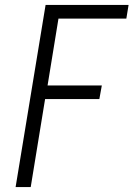

<svg xmlns="http://www.w3.org/2000/svg" viewBox="-20 -755 540 775"><path d="M43 0 164 -735H499L490 -680H216L172 -410H391L381 -355H162L104 0Z"/></svg>

Font: Iosevka Term Curly Lt Obl
Style: Regular
Weight: 300
Italic angle: -9°
Designer: Belleve Invis
Foundry: Belleve Invis
Version: Version 32.3.0